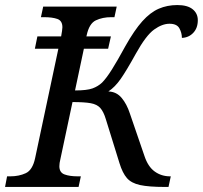

<svg xmlns="http://www.w3.org/2000/svg" viewBox="-41 -740 803 760"><path d="M-21 0 -13 -42H0Q34 -42 61 -54.5Q88 -67 98 -114L190 -547H97L107 -596H201Q203 -606 204.5 -617Q206 -628 206 -632Q206 -658 186 -665Q166 -672 134 -672H121L130 -714H421L412 -672H399Q365 -672 338.5 -659.5Q312 -647 302 -600L301 -596H398L387 -547H291L256 -382Q303 -382 325 -390Q347 -398 363 -413Q380 -430 402 -465Q424 -500 455 -557Q491 -621 522.5 -656Q554 -691 587.5 -705.5Q621 -720 661 -720Q701 -720 721.5 -703.5Q742 -687 742 -660Q742 -629 724 -610Q706 -591 679 -590Q679 -610 669 -628Q659 -646 630 -646Q601 -646 569 -623Q537 -600 497 -528Q460 -461 437 -428Q414 -395 388 -378Q420 -377 440.5 -352.5Q461 -328 473 -291L531 -122Q545 -80 571.5 -61Q598 -42 632 -42H635L626 0H612Q548 0 513.5 -7.5Q479 -15 461.5 -35Q444 -55 432 -94L378 -268Q369 -298 356 -312.5Q343 -327 318 -331.5Q293 -336 246 -336L198 -110Q194 -94 194 -82Q194 -57 214.5 -49.5Q235 -42 266 -42H279L270 0Z"/></svg>

Font: NotoSerif-Italic
Style: Regular
Weight: 400
Italic angle: -12°
Designer: Monotype Design Team
Foundry: Monotype Imaging Inc.
Version: Version 2.007; ttfautohint (v1.8) -l 8 -r 50 -G 200 -x 14 -D